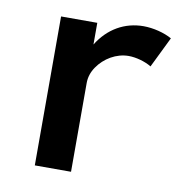

<svg xmlns="http://www.w3.org/2000/svg" viewBox="-65 -589 613 650"><g transform="rotate(10 241.0 -264.0)"><path d="M221 0V-305C221 -325 227 -343.5 239 -361C262.5 -395.5 303 -420 345.5 -420C370 -420 402 -411.5 424 -398L475.5 -503.5C450 -518 411.5 -528 377.5 -528C313 -528 257 -496 221 -437.5V-512H96.5V0Z"/></g></svg>

Font: Spartan SemiBold
Style: Regular
Weight: 600
Designer: Matt Bailey, Mirko Velimirovic
Foundry: Matt Bailey
Version: Version 1.003